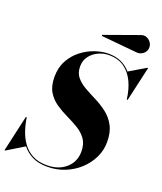

<svg xmlns="http://www.w3.org/2000/svg" viewBox="-191 -1045 989 1169"><g transform="rotate(20 303.5 -461.0)"><path d="M527.6 -825.4 297.6 -847.2 295.2 -853.5 517.6 -933.3Q537.1 -940.7 554.2 -933.8Q571.3 -927 581.9 -912.2Q592.5 -897.5 592.5 -880.4Q592.5 -855 572.8 -838.6Q553 -822.3 527.6 -825.4ZM-17.6 9.8H-22.5L30.5 -224.9H36.6Q42.2 -183.8 55.8 -142.7Q69.3 -101.6 93.8 -67.6Q118.2 -33.7 156.4 -13.2Q194.6 7.3 249.5 7.3Q325.4 7.3 372.9 -34.3Q420.4 -75.9 420.4 -142.1Q420.4 -191.7 398.1 -222.7Q375.7 -253.7 340.5 -274.8Q305.2 -295.9 265.5 -314.7Q225.8 -333.5 190.6 -357.7Q155.3 -381.8 132.9 -419.1Q110.6 -456.3 110.6 -515.1Q110.6 -575.2 135.5 -620.8Q160.4 -666.5 200.1 -697.4Q239.7 -728.3 285.4 -744Q331.1 -759.8 372.6 -759.8Q420.4 -759.8 456.3 -743.2Q492.2 -726.6 517.1 -696.8L623.5 -759.8H628.4L577.4 -535.2H571.5Q564.2 -598.1 540.9 -647.2Q517.6 -696.3 477.4 -724.4Q437.3 -752.4 378.4 -752.4Q343 -752.4 310.2 -737.2Q277.3 -721.9 256.5 -694.1Q235.6 -666.3 235.6 -627.9Q235.6 -585.9 258.2 -558.8Q280.8 -531.7 316.3 -511.7Q351.8 -491.7 391.7 -471.7Q431.6 -451.7 467.2 -424.3Q502.7 -397 525.3 -355.3Q547.9 -313.7 547.9 -250Q547.9 -197.5 525 -149.8Q502.2 -102.1 462 -64.9Q421.9 -27.8 368.9 -6.3Q315.9 15.1 255.4 15.1Q198 15.1 158.3 -4.8Q118.7 -24.7 92.8 -57.4Z"/></g></svg>

Font: Bodoni* 36
Style: Bold Italic
Weight: 700
Italic angle: -13°
Version: Version 2.000; ttfautohint (v1.8.1)